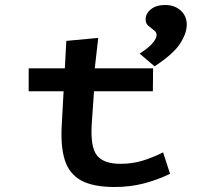

<svg xmlns="http://www.w3.org/2000/svg" viewBox="-20 -739 790 770"><path d="M95 -373V-465H240L246 -575L374 -587L360 -465H594L593 -373H357L348 -243Q342 -149 369 -115.5Q396 -82 463 -82Q511 -82 553 -95Q595 -108 634 -128L662 -42Q610 -17 555.5 -3Q501 11 440 11Q354 11 306 -15Q258 -41 240 -97Q222 -153 228 -244L235 -373ZM600 -473 540 -524Q576 -547 592 -566Q608 -585 608 -599Q608 -610 597 -618Q586 -626 575 -635.5Q564 -645 564 -661Q564 -685 585.5 -702Q607 -719 642 -719Q680 -719 704.5 -697Q729 -675 729 -640Q729 -606 702.5 -564.5Q676 -523 600 -473Z"/></svg>

Font: Inconsolata ExtraExpanded
Style: Bold
Weight: 700
Width: 8
Monospace: yes
Designer: Raph Levien, Cyreal, Brenton Simpson
Foundry: Raph Levien, Cyreal, Google
Version: Version 3.100; ttfautohint (v1.8.4.7-5d5b)